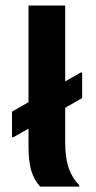

<svg xmlns="http://www.w3.org/2000/svg" viewBox="-20 -687 352 707"><path d="M127.5 0H271.7V-5C240.8 -37.5 220 -79.2 220 -163.3V-290L282.5 -325.8V-420H277.5L220 -387.5V-666.7H85V-310.8L24.2 -275.8V-181.7H29.2L85 -213.3V-149.2C85 -75.8 96.7 -35 127.5 0Z"/></svg>

Font: Familjen Grotesk GF
Style: Bold
Weight: 700
Designer: Anders Wikstroem, Jonas Baeckman, Matilda Gysing, Kristian Moeller
Foundry: Familjen STHLM AB
Version: Version 2.000; Beta; Release 4; Build 6